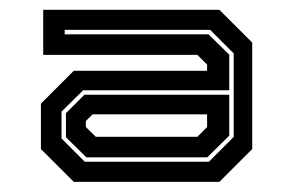

<svg xmlns="http://www.w3.org/2000/svg" viewBox="-20 -726 592 388"><path d="M129.1 -358.5 62.7 -424.8V-516.6L129.1 -582.9H398.5V-595.5L378.9 -615.1H67.3V-706.2H423.3L489.7 -639.9V-424.8L423.3 -358.5ZM151.3 -399.1H402.1L452.3 -449.3V-618L404.7 -665.7H110.7V-656.6H401.4L443.3 -615.4V-543.6H148.1L104.3 -500.5V-446.1ZM154.5 -408.1 113.3 -448.6V-497.3L150.6 -534.6H443.3V-451.9L398.9 -408.1ZM173.5 -449.6H378.9L398.5 -469.3V-495H167.1L153.5 -481.5V-469.3Z"/></svg>

Font: Tourney Expanded Regular
Style: Bold
Weight: 700
Width: 7
Designer: Tyler Finck
Foundry: Etcetera Type Co
Version: Version 1.010; ttfautohint (v1.8.3)